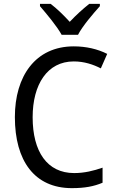

<svg xmlns="http://www.w3.org/2000/svg" viewBox="-20 -964 604 994"><path d="M299 -784H384C407 -829 462 -893 497 -932V-944H442C407 -916 376 -888 341 -851C309 -886 273 -921 242 -944H187V-932C223 -890 275 -828 299 -784ZM362 -646C416 -646 463 -630 502 -610L535 -685C486 -710 426 -724 362 -724C163 -724 57 -569 57 -358C57 -131 159 10 352 10C419 10 466 1 511 -18V-96C465 -80 417 -68 364 -68C224 -68 149 -179 149 -357C149 -527 225 -646 362 -646Z"/></svg>

Font: Noto Sans Lao SemiCondensed
Style: Regular
Weight: 400
Width: 4
Designer: Monotype Design Team
Foundry: Monotype Imaging Inc.
Version: Version 2.004